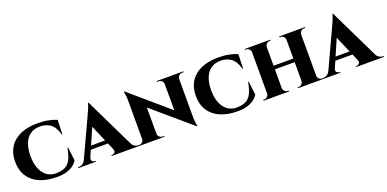

<svg xmlns="http://www.w3.org/2000/svg" viewBox="-9 -1356 4214 2092"><g transform="rotate(-20 2098.0 -310.0)"><path d="M623 -250 642 -95Q625 -65 593.5 -41Q562 -17 514 -2.5Q466 12 399 12Q285 11 201.5 -25Q118 -61 73 -131Q28 -201 28 -301Q28 -399 72 -468.5Q116 -538 199.5 -575Q283 -612 399 -612Q469 -612 526.5 -600Q584 -588 620 -571L614 -407H607Q581 -499 531 -534.5Q481 -570 413 -570Q343 -570 297 -536.5Q251 -503 228.5 -442.5Q206 -382 206 -303Q206 -221 229 -160.5Q252 -100 295 -66Q338 -32 399 -30Q469 -30 511 -51Q553 -72 577 -120.5Q601 -169 616 -250Z M1000 -632 1304 -5H1106L928 -417ZM814 -63Q803 -37 817 -23.5Q831 -10 848 -10H855V0H652V-10Q652 -10 656 -10Q660 -10 660 -10Q680 -10 702 -22Q724 -34 738 -63ZM1000 -632 1001 -495 787 -3H710L943 -505Q946 -513 953.5 -529Q961 -545 969.5 -565Q978 -585 984.5 -603Q991 -621 992 -632ZM1078 -184V-142H825V-184ZM1080 -63H1275Q1289 -34 1311 -22Q1333 -10 1353 -10Q1353 -10 1357 -10Q1361 -10 1361 -10V0H1038V-10H1046Q1063 -10 1077 -23.5Q1091 -37 1080 -63Z M1410 -613 2008 -99 2019 12 1421 -501ZM1416 -60V0H1342V-10Q1342 -10 1350 -10Q1358 -10 1358 -10Q1381 -10 1397 -24Q1413 -38 1413 -60ZM1579 -60Q1580 -38 1596 -24Q1612 -10 1634 -10Q1634 -10 1642 -10Q1650 -10 1650 -10V0H1577V-60ZM1410 -613 1579 -433V0H1413V-504Q1413 -555 1407 -584Q1401 -613 1401 -613ZM2016 -600V-100Q2016 -65 2019 -39.5Q2022 -14 2025 -1Q2028 12 2028 12H2019L1850 -181L1849 -600ZM2014 -540V-600H2088V-590Q2088 -590 2079.5 -590Q2071 -590 2071 -590Q2049 -590 2033 -576Q2017 -562 2016 -540ZM1849 -540Q1849 -562 1833.5 -576Q1818 -590 1795 -590Q1795 -590 1786.5 -590Q1778 -590 1778 -590V-600H1852V-540Z M2718 -250 2737 -95Q2720 -65 2688.5 -41Q2657 -17 2609 -2.5Q2561 12 2494 12Q2380 11 2296.5 -25Q2213 -61 2168 -131Q2123 -201 2123 -301Q2123 -399 2167 -468.5Q2211 -538 2294.5 -575Q2378 -612 2494 -612Q2564 -612 2621.5 -600Q2679 -588 2715 -571L2709 -407H2702Q2676 -499 2626 -534.5Q2576 -570 2508 -570Q2438 -570 2392 -536.5Q2346 -503 2323.5 -442.5Q2301 -382 2301 -303Q2301 -221 2324 -160.5Q2347 -100 2390 -66Q2433 -32 2494 -30Q2564 -30 2606 -51Q2648 -72 2672 -120.5Q2696 -169 2711 -250Z M3431 -600V0H3261V-600ZM3032 -600V0H2862V-600ZM3269 -321V-279H3024V-321ZM2865 -62V0H2798V-10Q2798 -10 2803 -10Q2808 -10 2809 -10Q2830 -10 2846 -25Q2862 -40 2862 -62ZM3030 -62H3032Q3033 -40 3048.5 -25Q3064 -10 3086 -10Q3086 -10 3091.5 -10Q3097 -10 3097 -10V0H3030ZM3030 -538V-600H3097V-590Q3097 -590 3091.5 -590Q3086 -590 3086 -590Q3064 -590 3048.5 -575.5Q3033 -561 3032 -538ZM2865 -538H2862Q2862 -561 2846 -575.5Q2830 -590 2809 -590Q2808 -590 2803 -590Q2798 -590 2798 -590V-600H2865ZM3263 -62V0H3197V-10Q3197 -10 3202 -10Q3207 -10 3207 -10Q3230 -10 3245 -25Q3260 -40 3261 -62ZM3428 -62H3431Q3431 -40 3446 -25Q3461 -10 3484 -10Q3484 -10 3489.5 -10Q3495 -10 3495 -10V0H3428ZM3428 -538V-600H3496V-590Q3496 -590 3490.5 -590Q3485 -590 3485 -590Q3462 -590 3447 -575.5Q3432 -561 3431 -538ZM3263 -538H3261Q3260 -561 3245 -575.5Q3230 -590 3207 -590Q3207 -590 3202 -590Q3197 -590 3197 -590V-600H3263Z M3835 -632 4139 -5H3941L3763 -417ZM3649 -63Q3638 -37 3652 -23.5Q3666 -10 3683 -10H3690V0H3487V-10Q3487 -10 3491 -10Q3495 -10 3495 -10Q3515 -10 3537 -22Q3559 -34 3573 -63ZM3835 -632 3836 -495 3622 -3H3545L3778 -505Q3781 -513 3788.5 -529Q3796 -545 3804.5 -565Q3813 -585 3819.5 -603Q3826 -621 3827 -632ZM3913 -184V-142H3660V-184ZM3915 -63H4110Q4124 -34 4146 -22Q4168 -10 4188 -10Q4188 -10 4192 -10Q4196 -10 4196 -10V0H3873V-10H3881Q3898 -10 3912 -23.5Q3926 -37 3915 -63Z"/></g></svg>

Font: Cinzel ExtraBold
Style: Regular
Weight: 800
Designer: Natanael Gama
Version: Version 2.000